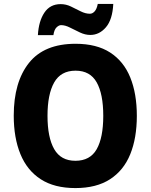

<svg xmlns="http://www.w3.org/2000/svg" viewBox="-20 -1041 768 978"><path d="M677 -451Q677 -338 643.5 -255.5Q610 -173 540.5 -128Q471 -83 364 -83Q257 -83 187.5 -128Q118 -173 84 -256Q50 -339 50 -452Q50 -623 127.5 -720.5Q205 -818 365 -818Q472 -818 541 -773.5Q610 -729 643.5 -646.5Q677 -564 677 -451ZM222 -451Q222 -341 256 -281.5Q290 -222 364 -222Q439 -222 472.5 -281Q506 -340 506 -451Q506 -562 472.5 -621.5Q439 -681 365 -681Q290 -681 256 -621Q222 -561 222 -451ZM173 -862Q177 -933 206 -976.5Q235 -1020 289 -1020Q316 -1020 341 -1008Q366 -996 390.5 -983.5Q415 -971 438 -971Q451 -971 462 -983Q473 -995 478 -1021H557Q553 -941 519.5 -902Q486 -863 440 -863Q414 -863 387.5 -875.5Q361 -888 336.5 -900.5Q312 -913 291 -913Q280 -913 268 -901.5Q256 -890 252 -862Z"/></svg>

Font: Noto Sans Telugu UI SemiCondensed ExtraBold
Style: Regular
Weight: 800
Width: 4
Designer: Jelle Bosma - Monotype Design Team
Foundry: Monotype Imaging Inc.
Version: Version 2.005; ttfautohint (v1.8.4.7-5d5b)